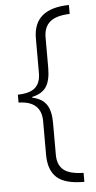

<svg xmlns="http://www.w3.org/2000/svg" viewBox="-59 -749 471 943"><g transform="rotate(-5 176.5 -278.0)"><path d="M29.8 -257.8V-296.9Q89.4 -297.9 115.7 -321.8Q142.1 -345.7 142.1 -394V-564.9Q142.1 -710.9 317.9 -713.9V-669.9Q250.5 -667.5 220.2 -641.6Q189.9 -615.7 189.9 -564.9V-416Q189.9 -352.5 168.5 -321.3Q147 -290 99.1 -279.8V-275.9Q146.5 -266.1 168.2 -235.1Q189.9 -204.1 189.9 -144V13.2Q189.9 63 219 87.6Q248 112.3 317.9 113.8V158.2Q222.7 158.2 182.4 121.6Q142.1 85 142.1 8.8V-155.8Q142.1 -255.9 29.8 -257.8Z"/></g></svg>

Font: Open Sans Light
Style: Regular
Weight: 300
Foundry: Ascender Corporation
Version: Version 1.10